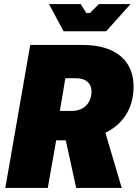

<svg xmlns="http://www.w3.org/2000/svg" viewBox="-20 -920 682 940"><path d="M6 0H214L255 -233H302L353 0H576L496 -270C578 -310 634 -385 634 -497C634 -617 553 -700 384 -700H128ZM291 -767H500L619 -900H464L420 -856H403L375 -900H220ZM273 -377 300 -537H353C403 -537 428 -510 428 -473C428 -415 390 -377 332 -377Z"/></svg>

Font: Fixel Text 20240404 Black
Style: Italic
Weight: 900
Width: 4
Italic angle: -10°
Designer: AlfaBravo + MacPaw
Foundry: Kyrylo Tkachov, Marchela Mozhyna, Serhii Makarenko, Maria Weinstein, Zakhar Kryvoshyya
Version: Version 1.211;Glyphs 3.2 (3225)